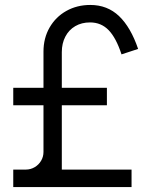

<svg xmlns="http://www.w3.org/2000/svg" viewBox="-20 -755 611 775"><path d="M229.5 -330V-70.5H511V0H33.5V-70.5H84.5Q103.5 -70.5 120 -80.2Q136.5 -90 146 -106.2Q155.5 -122.5 155.5 -141.5V-330H33.5V-400.5H155.5V-547Q155.5 -601 180.2 -644Q205 -687 248 -711Q291 -735 344.5 -735Q413.5 -735 460.8 -689.8Q508 -644.5 537.5 -557.5L470.5 -535.5Q449 -601.5 418.8 -633Q388.5 -664.5 343.5 -664.5Q309.5 -664.5 283.8 -649.5Q258 -634.5 243.8 -607.2Q229.5 -580 229.5 -544.5V-400.5H411.5V-330Z"/></svg>

Font: CCSD_manrope
Style: Regular
Weight: 400
Designer: Mikhail Sharanda
Foundry: Mikhail Sharanda
Version: Version 4.503